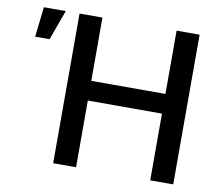

<svg xmlns="http://www.w3.org/2000/svg" viewBox="-80 -824 1057 919"><g transform="rotate(10 449.0 -364.0)"><path d="M234.4 0V-727.5H345.7V-419.9H706.1V-727.5H817.9V0H706.1V-324.2H345.7V0ZM44.4 -581.5 61 -727.5H167.5L114.3 -581.5Z"/></g></svg>

Font: Inter Medium
Style: Regular
Weight: 500
Designer: Rasmus Andersson
Foundry: rsms
Version: Version 4.001;git-9221beed3